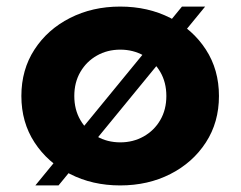

<svg xmlns="http://www.w3.org/2000/svg" viewBox="-20 -548 732 584"><path d="M345.5 16Q261 16 193 -18.8Q125 -53.5 85 -114.8Q45 -176 45 -256Q45 -336 84.8 -397.2Q124.5 -458.5 192.8 -493.2Q261 -528 345.5 -528Q430.5 -528 498.5 -493.2Q566.5 -458.5 606.2 -397.2Q646 -336 646 -256Q646 -176 606.2 -114.8Q566.5 -53.5 498.5 -18.8Q430.5 16 345.5 16ZM346 -115Q385 -115 417 -133Q449 -151 467.5 -182.8Q486 -214.5 486 -256Q486 -297.5 467.5 -329.2Q449 -361 417 -379Q385 -397 346 -397Q306.5 -397 274.8 -379Q243 -361 224.5 -329.2Q206 -297.5 206 -256Q206 -214.5 224.5 -182.8Q243 -151 274.8 -133Q306.5 -115 346 -115ZM87.5 16 533.5 -528H604L158 16Z"/></svg>

Font: Spartan Thin
Style: Bold
Weight: 700
Version: Version 1.004